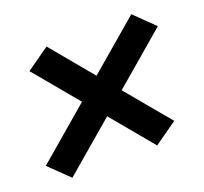

<svg xmlns="http://www.w3.org/2000/svg" viewBox="-116 -685 732 690"><g transform="rotate(-20 250.0 -340.0)"><path d="M50 -100 -25 -173 176 -345 36 -513 124 -575 257 -415 450 -580 525 -507 324 -335 464 -167 376 -105 243 -265Z"/></g></svg>

Font: Iosevka Curly Slab Extrabold
Style: Italic
Weight: 800
Italic angle: -9°
Monospace: yes
Designer: Belleve Invis
Foundry: Belleve Invis
Version: Version 22.1.2; ttfautohint (v1.8.4)